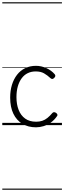

<svg xmlns="http://www.w3.org/2000/svg" viewBox="-20 -1095 562 1680"><path d="M295 19Q227 19 176 -11.5Q125 -42 97 -100Q69 -158 69 -241Q69 -302 84.5 -352.5Q100 -403 129 -440.5Q158 -478 200 -498.5Q242 -519 295 -519Q341 -519 385.5 -499Q430 -479 459 -445Q465 -437 464 -429.5Q463 -422 454 -413Q445 -404 437.5 -404Q430 -404 423 -410Q394 -437 365 -453.5Q336 -470 292 -470Q254 -470 223 -455Q192 -440 170 -410.5Q148 -381 136 -339.5Q124 -298 124 -245Q124 -182 143 -133.5Q162 -85 200 -57.5Q238 -30 296 -30Q326 -30 350 -38Q374 -46 395.5 -63.5Q417 -81 439 -107Q446 -114 454 -113.5Q462 -113 471 -107Q479 -101 482 -93.5Q485 -86 479 -79Q456 -45 425 -23Q394 -1 360.5 9Q327 19 295 19ZM0 555H522V565H0ZM0 -20H522V0H0ZM0 -505H522V-500H0ZM0 -1075H522V-1065H0Z"/></svg>

Font: Playwrite AR Guides
Style: Regular
Weight: 400
Designer: Veronika Burian, José Scaglione
Foundry: TypeTogether
Version: Version 1.003